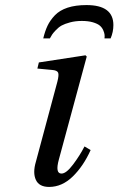

<svg xmlns="http://www.w3.org/2000/svg" viewBox="-20 -718 463 750"><path d="M422.9 -620.1Q422.9 -593.3 412.1 -567.9H388.2Q389.2 -575.7 388.4 -582.8Q387.7 -589.8 383.1 -600.3Q378.4 -610.8 369.6 -618.2Q360.8 -625.5 342.8 -630.9Q324.7 -636.2 299.8 -636.2Q274.4 -636.2 253.7 -630.6Q232.9 -625 220.9 -618.4Q209 -611.8 198 -600.1Q187 -588.4 183.8 -583.3Q180.7 -578.1 174.8 -567.9H148.9Q155.8 -596.7 165.8 -617.7Q175.8 -638.7 194.3 -658.2Q212.9 -677.7 243.9 -688Q274.9 -698.2 317.9 -698.2Q422.9 -698.2 422.9 -620.1ZM120.1 -85.9 204.1 -398.9Q210.9 -425.3 207 -434.3Q203.1 -443.4 183.1 -444.8L126 -450.2L131.8 -474.1L314 -502L318.8 -497.1L210 -95.2Q194.8 -40 220.2 -40Q238.8 -40 265.1 -75Q291.5 -109.9 310.1 -146L334 -131.8Q305.7 -68.8 263.9 -28.3Q222.2 12.2 171.9 12.2Q132.8 12.2 120.1 -15.4Q107.4 -43 120.1 -85.9Z"/></svg>

Font: Linguistics Pro
Style: Italic
Weight: 400
Italic angle: -12°
Designer: Stefan Peev, Context Ltd
Foundry: Stefan Peev, Context Ltd
Version: Version 001.000